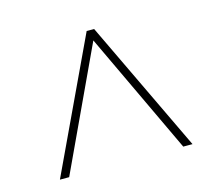

<svg xmlns="http://www.w3.org/2000/svg" viewBox="-72 -803 703 621"><g transform="rotate(-15 279.5 -493.0)"><path d="M57 -272 265 -714H290L501 -272H470L278 -679L88 -272Z"/></g></svg>

Font: Noto Serif Bengali Thin
Style: Regular
Weight: 250
Version: Version 2.003